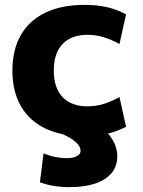

<svg xmlns="http://www.w3.org/2000/svg" viewBox="-20 -550 587 789"><path d="M328 10Q234 10 167.5 -21.5Q101 -53 66 -113.5Q31 -174 31 -260Q31 -346 66 -406.5Q101 -467 167.5 -498.5Q234 -530 328 -530Q377 -530 418 -521Q459 -512 498 -491L471 -369Q436 -388 404.5 -397.5Q373 -407 340 -407Q273 -407 237 -369Q201 -331 201 -260Q201 -189 237 -151Q273 -113 340 -113Q373 -113 404.5 -122.5Q436 -132 471 -151L498 -29Q459 -9 418 0.5Q377 10 328 10ZM265 219Q197 219 144 199L159 80Q182 90 207 95Q232 100 254 100Q273 100 285.5 96Q298 92 304.5 85.5Q311 79 311 69Q311 52 292 34.5Q273 17 235 0L384 -41Q424 -7 443 25Q462 57 462 92Q462 132 439 160.5Q416 189 372 204Q328 219 265 219Z"/></svg>

Font: M PLUS 2 Thin ExtraBold
Style: Regular
Weight: 800
Version: Version 1.001